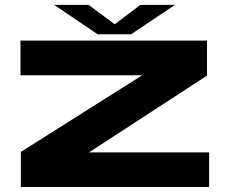

<svg xmlns="http://www.w3.org/2000/svg" viewBox="-20 -748 934 768"><path d="M63.5 0V-140.5L549 -447H62V-585.5H808V-445.5L336 -138.5H816.5V0ZM370.5 -611 196.5 -728.5H334L439 -651L541.5 -728.5H680L504.5 -611Z"/></svg>

Font: Anybody UltraExpanded Regular
Style: Bold
Weight: 700
Width: 9
Designer: Tyler Finck
Foundry: Etcetera Type Company
Version: Version 1.010; ttfautohint (v1.8.3) -l 8 -r 50 -G 200 -x 14 